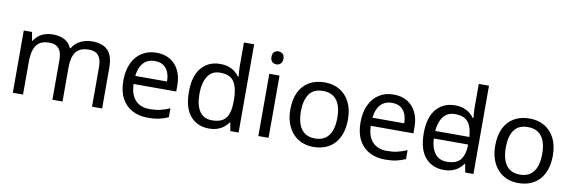

<svg xmlns="http://www.w3.org/2000/svg" viewBox="-54 -1189 4849 1628"><g transform="rotate(10 2370.5 -375.0)"><path d="M673 -546Q764 -546 809 -499.5Q854 -453 854 -349V0H767V-345Q767 -408 740.5 -440Q714 -472 658 -472Q580 -472 546.5 -427Q513 -382 513 -296V0H426V-345Q426 -387 414 -415.5Q402 -444 378 -458Q354 -472 316 -472Q262 -472 231 -449.5Q200 -427 186.5 -384Q173 -341 173 -278V0H85V-536H156L169 -463H174Q191 -491 215.5 -509.5Q240 -528 270 -537Q300 -546 332 -546Q394 -546 435.5 -524Q477 -502 496 -456H501Q528 -502 574.5 -524Q621 -546 673 -546Z M1227 -546Q1296 -546 1345.5 -516Q1395 -486 1421.5 -431.5Q1448 -377 1448 -304V-251H1081Q1083 -160 1127.5 -112.5Q1172 -65 1252 -65Q1303 -65 1342.5 -74.5Q1382 -84 1424 -102V-25Q1383 -7 1343 1.5Q1303 10 1248 10Q1172 10 1113.5 -21Q1055 -52 1022.5 -113.5Q990 -175 990 -264Q990 -352 1019.5 -415Q1049 -478 1102.5 -512Q1156 -546 1227 -546ZM1226 -474Q1163 -474 1126.5 -433.5Q1090 -393 1083 -321H1356Q1356 -367 1342 -401Q1328 -435 1299.5 -454.5Q1271 -474 1226 -474Z M1774 10Q1674 10 1614 -59.5Q1554 -129 1554 -267Q1554 -405 1614.5 -475.5Q1675 -546 1775 -546Q1817 -546 1848 -535.5Q1879 -525 1902 -507Q1925 -489 1941 -467H1947Q1946 -480 1943.5 -505.5Q1941 -531 1941 -546V-760H2029V0H1958L1945 -72H1941Q1925 -49 1902 -30.5Q1879 -12 1847.5 -1Q1816 10 1774 10ZM1788 -63Q1873 -63 1907.5 -109.5Q1942 -156 1942 -250V-266Q1942 -366 1909 -419.5Q1876 -473 1787 -473Q1716 -473 1680.5 -416.5Q1645 -360 1645 -265Q1645 -169 1680.5 -116Q1716 -63 1788 -63Z M2287 -536V0H2199V-536ZM2244 -737Q2264 -737 2279.5 -723.5Q2295 -710 2295 -681Q2295 -653 2279.5 -639Q2264 -625 2244 -625Q2222 -625 2207 -639Q2192 -653 2192 -681Q2192 -710 2207 -723.5Q2222 -737 2244 -737Z M2923 -269Q2923 -202 2905.5 -150.5Q2888 -99 2855.5 -63Q2823 -27 2776.5 -8.5Q2730 10 2673 10Q2620 10 2575 -8.5Q2530 -27 2497 -63Q2464 -99 2445.5 -150.5Q2427 -202 2427 -269Q2427 -358 2457 -419.5Q2487 -481 2543 -513.5Q2599 -546 2676 -546Q2749 -546 2804.5 -513.5Q2860 -481 2891.5 -419.5Q2923 -358 2923 -269ZM2518 -269Q2518 -206 2534.5 -159.5Q2551 -113 2586 -88Q2621 -63 2675 -63Q2729 -63 2764 -88Q2799 -113 2815.5 -159.5Q2832 -206 2832 -269Q2832 -333 2815 -378Q2798 -423 2763.5 -447.5Q2729 -472 2674 -472Q2592 -472 2555 -418Q2518 -364 2518 -269Z M3269 -546Q3338 -546 3387.5 -516Q3437 -486 3463.5 -431.5Q3490 -377 3490 -304V-251H3123Q3125 -160 3169.5 -112.5Q3214 -65 3294 -65Q3345 -65 3384.5 -74.5Q3424 -84 3466 -102V-25Q3425 -7 3385 1.5Q3345 10 3290 10Q3214 10 3155.5 -21Q3097 -52 3064.5 -113.5Q3032 -175 3032 -264Q3032 -352 3061.5 -415Q3091 -478 3144.5 -512Q3198 -546 3269 -546ZM3268 -474Q3205 -474 3168.5 -433.5Q3132 -393 3125 -321H3398Q3398 -367 3384 -401Q3370 -435 3341.5 -454.5Q3313 -474 3268 -474Z M3625 -238V-303H4001V-238ZM3796 10Q3696 10 3636 -59.5Q3576 -129 3576 -267Q3576 -405 3636.5 -475.5Q3697 -546 3797 -546Q3839 -546 3870 -535.5Q3901 -525 3924 -507Q3947 -489 3963 -467H3969Q3968 -480 3965.5 -505.5Q3963 -531 3963 -546V-760H4051V0H3980L3967 -72H3963Q3947 -49 3924 -30.5Q3901 -12 3869.5 -1Q3838 10 3796 10ZM3810 -63Q3895 -63 3929.5 -109.5Q3964 -156 3964 -250V-266Q3964 -366 3931 -419.5Q3898 -473 3809 -473Q3738 -473 3702.5 -416.5Q3667 -360 3667 -265Q3667 -169 3702.5 -116Q3738 -63 3810 -63Z M4687 -269Q4687 -202 4669.5 -150.5Q4652 -99 4619.5 -63Q4587 -27 4540.5 -8.5Q4494 10 4437 10Q4384 10 4339 -8.5Q4294 -27 4261 -63Q4228 -99 4209.5 -150.5Q4191 -202 4191 -269Q4191 -358 4221 -419.5Q4251 -481 4307 -513.5Q4363 -546 4440 -546Q4513 -546 4568.5 -513.5Q4624 -481 4655.5 -419.5Q4687 -358 4687 -269ZM4282 -269Q4282 -206 4298.5 -159.5Q4315 -113 4350 -88Q4385 -63 4439 -63Q4493 -63 4528 -88Q4563 -113 4579.5 -159.5Q4596 -206 4596 -269Q4596 -333 4579 -378Q4562 -423 4527.5 -447.5Q4493 -472 4438 -472Q4356 -472 4319 -418Q4282 -364 4282 -269Z"/></g></svg>

Font: ltelugu85
Style: Book
Weight: 400
Designer: Jelle Bosma - Monotype Design Team
Foundry: Monotype Imaging Inc.
Version: Version 2.003